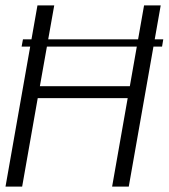

<svg xmlns="http://www.w3.org/2000/svg" viewBox="-28 -695 628 715"><path d="M52.5 -521.5H575.5L580 -548.5H57.5ZM-7.5 0H54.5L112.5 -329.5H447.5L389.5 0H451.5L570.5 -675H508.5L455.5 -374H120.5L174 -675H111.5Z"/></svg>

Font: Anybody Thin Light
Style: Italic
Weight: 300
Italic angle: -10°
Version: Version 1.113;gftools[0.9.25]